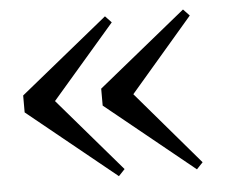

<svg xmlns="http://www.w3.org/2000/svg" viewBox="-41 -556 651 554"><g transform="rotate(-5 284.5 -278.5)"><path d="M282 -47 27 -254V-303L282 -510L300 -491L93 -251V-307L300 -66ZM508 -47 253 -254V-303L508 -510L526 -491L320 -251V-307L526 -66Z"/></g></svg>

Font: Noto Serif TC SemiBold
Style: Regular
Weight: 600
Version: Version 2.002-H1;hotconv 1.1.0;makeotfexe 2.6.0